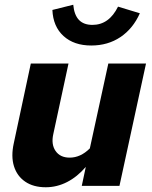

<svg xmlns="http://www.w3.org/2000/svg" viewBox="-20 -784 640 810"><path d="M173 6Q121 6 86.5 -17.5Q52 -41 39 -82.5Q26 -124 38 -179L110 -516H269L205 -219Q195 -175 214.5 -147Q234 -119 274 -119Q320 -119 359 -158L437 -516H596L484 0H325L342 -80Q306 -38 263 -16Q220 6 173 6ZM365 -592Q292 -592 248 -632Q204 -672 201 -742L289 -764Q293 -721 313 -700Q333 -679 370 -679Q440 -679 478 -756L570 -728Q541 -663 488 -627.5Q435 -592 365 -592Z"/></svg>

Font: Red Hat Mono
Style: Italic
Weight: 400
Italic angle: -12°
Monospace: yes
Designer: Pentagram, MCKL
Foundry: MCKL
Version: Version 1.030